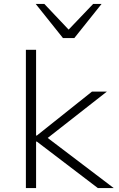

<svg xmlns="http://www.w3.org/2000/svg" viewBox="-20 -959 607 979"><path d="M112 0V-705H164V-268H168L449 -492H525L202 -239L203 -271L560 0H479L168 -237H164V0ZM301 -765 162 -939H206L330 -808L455 -939H498L359 -765Z"/></svg>

Font: Nunito Sans 7pt SemiExpanded ExtraLight
Style: Regular
Weight: 250
Width: 6
Designer: Vernon Adams
Foundry: Vernon Adams
Version: Version 3.101;gftools[0.9.27]